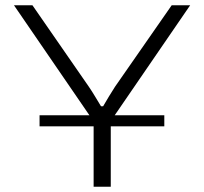

<svg xmlns="http://www.w3.org/2000/svg" viewBox="-20 -504 773 728"><path d="M415 -67 701 -484H631L416 -175C401 -152 385 -125 371 -101H363C348 -125 333 -152 317 -175L103 -484H33L319 -67H130V-25H335V204H400V-25H603V-67Z"/></svg>

Font: Exo 2 Light Expanded
Style: Regular
Weight: 300
Width: 7
Designer: Natanael Gama
Version: Version 1.001;PS 001.001;hotconv 1.0.70;makeotf.lib2.5.58329